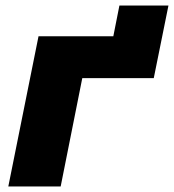

<svg xmlns="http://www.w3.org/2000/svg" viewBox="-20 -673 628 693"><path d="M119 -542H389L411 -653H588L535 -391H277L199 0H10Z"/></svg>

Font: Montserrat Alternates ExtraBold
Style: Italic
Weight: 800
Italic angle: -11.3°
Designer: Julieta Ulanovsky
Foundry: Julieta Ulanovsky
Version: Version 7.200